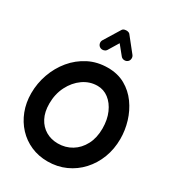

<svg xmlns="http://www.w3.org/2000/svg" viewBox="-252 -1170 1248 1377"><g transform="rotate(30 372.5 -481.5)"><path d="M360.4 66.9Q285.6 66.9 222.7 39.3Q159.7 11.7 113.3 -38.1Q66.9 -87.9 41.3 -154.5Q15.6 -221.2 15.6 -299.3Q15.6 -381.3 43.2 -458.7Q70.8 -536.1 121.8 -597.7Q172.9 -659.2 243.9 -695.6Q314.9 -731.9 402.3 -731.9Q483.9 -731.9 545.7 -697Q607.4 -662.1 649.2 -604Q690.9 -545.9 712.2 -475.6Q733.4 -405.3 733.4 -334Q733.4 -250 705.6 -177.2Q677.7 -104.5 627.4 -49.6Q577.1 5.4 509 36.1Q440.9 66.9 360.4 66.9ZM360.4 -81.5Q423.3 -81.5 474.1 -112.3Q524.9 -143.1 554.9 -200Q585 -256.8 585 -334Q585 -407.2 560.3 -463.4Q535.6 -519.5 494.4 -551Q453.1 -582.5 402.3 -582.5Q337.9 -582.5 283.9 -544.7Q230 -506.8 197.5 -442.6Q165 -378.4 165 -299.3Q165 -230.5 190.4 -181.9Q215.8 -133.3 260 -107.4Q304.2 -81.5 360.4 -81.5ZM280.3 -829.6Q267.1 -837.9 263.4 -853.5Q259.8 -869.1 268.1 -882.8L349.1 -1014.6Q355 -1024.4 367.7 -1027.8Q380.4 -1031.2 393.3 -1028.8Q406.2 -1026.4 412.6 -1018.1L506.3 -900.4Q516.1 -888.2 514.6 -871.6Q513.2 -855 500.5 -845.2Q488.3 -835.9 471.9 -837.6Q455.6 -839.4 445.8 -852.1L385.7 -926.3L334.5 -841.8Q326.7 -828.6 310.3 -825Q293.9 -821.3 280.3 -829.6Z"/></g></svg>

Font: Mikhak-FD ExtraBold
Style: Regular
Weight: 800
Designer: Amin Abedi
Version: Version 3.2